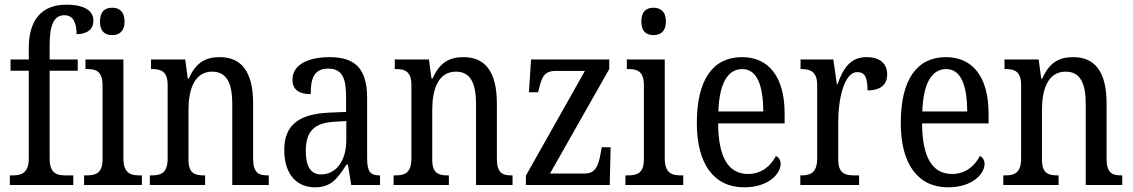

<svg xmlns="http://www.w3.org/2000/svg" viewBox="-20 -790 4837 820"><path d="M22 0H293V-41H260C222 -41 192 -50 192 -113V-488H312V-536H192V-596C192 -679 208 -725 255 -725C297 -725 307 -685 307 -644C354 -644 379 -667 379 -701C379 -740 348 -770 262 -770C160 -770 103 -706 103 -587V-536H25V-488H103V-113C103 -50 70 -41 34 -41H22Z M459 -640C488 -640 512 -655 512 -698C512 -742 488 -757 459 -757C429 -757 407 -742 407 -698C407 -655 429 -640 459 -640ZM339 0H586V-41H576C535 -41 507 -52 507 -115V-536H345V-495H353C392 -495 418 -484 418 -425V-110C418 -51 390 -41 350 -41H339Z M620 0H856V-41H851C813 -41 785 -49 785 -108V-321C785 -405 809 -484 886 -484C950 -484 972 -432 972 -346V0H1128V-41H1124C1086 -41 1061 -50 1061 -113V-349C1061 -486 1009 -546 919 -546C859 -546 817 -524 786 -454H782L771 -536H625V-495H630C667 -495 696 -486 696 -427V-113C696 -50 666 -41 628 -41H620Z M1325 10C1397 10 1423 -31 1460 -87H1466L1480 0H1603V-41H1600C1562 -41 1548 -57 1548 -113V-372C1548 -499 1494 -546 1388 -546C1295 -546 1229 -513 1229 -450C1229 -408 1256 -388 1307 -388C1307 -452 1319 -497 1382 -497C1447 -497 1458 -447 1458 -373V-312L1388 -309C1257 -304 1194 -256 1194 -150C1194 -41 1251 10 1325 10ZM1351 -45C1306 -45 1286 -82 1286 -144C1286 -223 1316 -265 1408 -270L1459 -273V-191C1459 -106 1417 -45 1351 -45Z M1661 0H1897V-41H1892C1854 -41 1826 -49 1826 -108V-321C1826 -405 1850 -484 1927 -484C1991 -484 2013 -432 2013 -346V0H2169V-41H2165C2127 -41 2102 -50 2102 -113V-349C2102 -486 2050 -546 1960 -546C1900 -546 1858 -524 1827 -454H1823L1812 -536H1666V-495H1671C1708 -495 1737 -486 1737 -427V-113C1737 -50 1707 -41 1669 -41H1661Z M2226 0H2584L2588 -161H2550L2545 -134C2536 -81 2522 -49 2478 -49H2329L2582 -495V-536H2248L2239 -396H2278L2281 -407C2293 -459 2304 -487 2352 -487H2478L2226 -40Z M2771 -640C2800 -640 2824 -655 2824 -698C2824 -742 2800 -757 2771 -757C2741 -757 2719 -742 2719 -698C2719 -655 2741 -640 2771 -640ZM2651 0H2898V-41H2888C2847 -41 2819 -52 2819 -115V-536H2657V-495H2665C2704 -495 2730 -484 2730 -425V-110C2730 -51 2702 -41 2662 -41H2651Z M3158 10C3265 10 3314 -50 3314 -90C3314 -108 3304 -119 3294 -124C3273 -83 3234 -47 3175 -47C3093 -47 3048 -114 3047 -263H3331V-305C3331 -463 3262 -546 3149 -546C3026 -546 2956 -452 2956 -264C2956 -90 3029 10 3158 10ZM3240 -314H3048C3052 -430 3086 -495 3150 -495C3215 -495 3239 -422 3240 -314Z M3398 0H3649V-41H3627C3590 -41 3560 -49 3560 -108V-273C3560 -362 3584 -482 3641 -482C3674 -482 3685 -459 3685 -404C3744 -404 3769 -431 3769 -472C3769 -517 3740 -546 3681 -546C3609 -546 3580 -494 3557 -431H3554L3539 -536H3399V-495H3402C3439 -495 3470 -486 3470 -427V-113C3470 -50 3439 -41 3401 -41H3398Z M4029 10C4136 10 4185 -50 4185 -90C4185 -108 4175 -119 4165 -124C4144 -83 4105 -47 4046 -47C3964 -47 3919 -114 3918 -263H4202V-305C4202 -463 4133 -546 4020 -546C3897 -546 3827 -452 3827 -264C3827 -90 3900 10 4029 10ZM4111 -314H3919C3923 -430 3957 -495 4021 -495C4086 -495 4110 -422 4111 -314Z M4265 0H4501V-41H4496C4458 -41 4430 -49 4430 -108V-321C4430 -405 4454 -484 4531 -484C4595 -484 4617 -432 4617 -346V0H4773V-41H4769C4731 -41 4706 -50 4706 -113V-349C4706 -486 4654 -546 4564 -546C4504 -546 4462 -524 4431 -454H4427L4416 -536H4270V-495H4275C4312 -495 4341 -486 4341 -427V-113C4341 -50 4311 -41 4273 -41H4265Z"/></svg>

Font: Noto Serif Devanagari Condensed
Style: Regular
Weight: 400
Width: 3
Designer: Universal Thirst, Indian Type Foundry and the Monotype Design Team
Foundry: Monotype Imaging Inc.
Version: Version 2.004